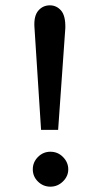

<svg xmlns="http://www.w3.org/2000/svg" viewBox="-20 -689 390 720"><path d="M134 -202 109 -590Q107 -630 124 -649.5Q141 -669 167 -669Q192 -669 209 -649.5Q226 -630 225 -584L198 -202ZM169 11Q142 11 122.5 -8Q103 -27 103 -54Q103 -81 122.5 -100.5Q142 -120 169 -120Q197 -120 216.5 -100Q236 -80 236 -54Q236 -28 216 -8.5Q196 11 169 11Z"/></svg>

Font: Inconsolata ExtraCondensed ExtraBold
Style: Regular
Weight: 800
Width: 2
Monospace: yes
Designer: Raph Levien, Cyreal, Brenton Simpson
Foundry: Raph Levien, Cyreal, Google
Version: Version 3.001; ttfautohint (v1.8.2.53-6de2)